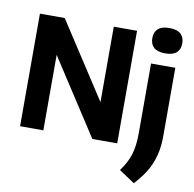

<svg xmlns="http://www.w3.org/2000/svg" viewBox="-105 -901 1259 1243"><g transform="rotate(10 525.0 -279.0)"><path d="M66.5 0V-740H229.5L552 -244V-740H705V0H541.5L219.5 -496V0ZM855.5 235.5 752.5 167Q796 109 813.5 51Q831 -7 831 -88V-547H990.5V-94.5Q990.5 0.5 960 78.2Q929.5 156 855.5 235.5ZM909 -627.5Q858.5 -627.5 834.5 -649.2Q810.5 -671 810.5 -710.5Q810.5 -750 834.5 -772Q858.5 -794 909 -794Q959.5 -794 983.5 -772Q1007.5 -750 1007.5 -710.5Q1007.5 -671 983.5 -649.2Q959.5 -627.5 909 -627.5Z"/></g></svg>

Font: Encode Sans
Style: Bold
Weight: 700
Designer: Multiple Designers
Foundry: Impallari Type
Version: Version 3.002; ttfautohint (v1.8.3) -l 8 -r 50 -G 200 -x 14 